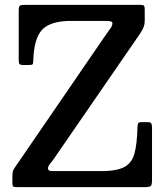

<svg xmlns="http://www.w3.org/2000/svg" viewBox="-20 -770 681 790"><path d="M85.5 -750H559Q569.5 -750 572.5 -746Q575.5 -742 575.5 -731V-686Q575.5 -667 568.8 -653.5Q562 -640 554.5 -629L208.5 -126.5Q197.5 -109.5 187.5 -98.2Q177.5 -87 177.5 -77Q177.5 -72 181.2 -69Q185 -66 197 -66H396Q459 -66 490.5 -82.2Q522 -98.5 533 -137.5Q544 -176.5 545.5 -245Q546 -256.5 548.2 -262Q550.5 -267.5 563 -267.5H587Q600 -267.5 602.8 -261.8Q605.5 -256 605.5 -244V-29.5Q605.5 -9 600.2 -4.5Q595 0 574 0H52Q40 0 35.5 -2Q31 -4 31 -16.5V-44.5Q31 -60.5 34.2 -68.5Q37.5 -76.5 44 -85L417 -629Q426 -642.5 434.2 -653Q442.5 -663.5 442.5 -675Q442.5 -684 418.5 -684H273Q187.5 -684 153.5 -647.8Q119.5 -611.5 117 -522Q117 -507.5 113.5 -505Q110 -502.5 95.5 -502.5H77Q63 -502.5 60 -507Q57 -511.5 57 -524.5V-726.5Q57 -744 62.5 -747Q68 -750 85.5 -750Z"/></svg>

Font: Besley* Narrow Medium
Style: Regular
Weight: 500
Width: 4
Designer: Owen Earl
Foundry: indestructible type*
Version: Version 3.000; ttfautohint (v1.8.3)